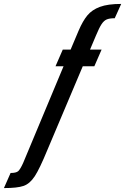

<svg xmlns="http://www.w3.org/2000/svg" viewBox="-166 -763 638 979"><path d="M-48 68 158 -425H117L154 -510H194L235 -607Q256 -656 279.5 -684.5Q303 -713 343.5 -728Q384 -743 452 -743L419 -670Q393 -670 378.5 -664Q364 -658 352 -640Q340 -622 323 -581L293 -510H352L315 -425H256L75 3Q36 98 11 136Q-14 174 -46 185Q-78 196 -146 196L-112 119Q-84 119 -73.5 110Q-63 101 -48 68Z"/></svg>

Font: Saira Ultra Condensed
Style: Bold Italic
Weight: 700
Width: 1
Italic angle: -12°
Designer: Hector Gatti with collaboration of the Omnibus-Type team
Foundry: Omnibus-Type
Version: Version 1.001; ttfautohint (v1.8)